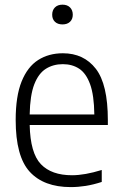

<svg xmlns="http://www.w3.org/2000/svg" viewBox="-20 -772 509 802"><path d="M275.5 9.5Q163 9.5 104.2 -54.5Q45.5 -118.5 45.5 -271Q45.5 -370 70.2 -431.5Q95 -493 139.2 -521.2Q183.5 -549.5 242.5 -549.5Q330 -549.5 380.2 -484.8Q430.5 -420 430.5 -270V-250H104Q106.5 -132.5 150.8 -86.2Q195 -40 281 -40Q334 -40 405 -62V-12Q369.5 -0.5 338 4.5Q306.5 9.5 275.5 9.5ZM242.5 -504Q202.5 -504 171.8 -484.8Q141 -465.5 123.2 -419.8Q105.5 -374 104 -294H374Q373 -374 356.5 -419.8Q340 -465.5 311 -484.8Q282 -504 242.5 -504ZM241 -670Q221 -670 209.5 -681Q198 -692 198 -710.5Q198 -729.5 209.5 -741Q221 -752.5 241 -752.5Q261 -752.5 272.5 -741Q284 -729.5 284 -710.5Q284 -692 272.5 -681Q261 -670 241 -670Z"/></svg>

Font: Encode Sans Semi Condensed Light
Style: Regular
Weight: 300
Width: 4
Designer: Multiple Designers
Foundry: Impallari Type
Version: Version 3.000; ttfautohint (v1.8.3) -l 8 -r 50 -G 200 -x 14 